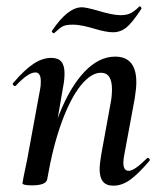

<svg xmlns="http://www.w3.org/2000/svg" viewBox="-20 -578 512 607"><path d="M295 -43Q295 -59 300 -89L329 -248Q334 -272 334 -296Q334 -348 299 -348Q268 -348 235.5 -308Q203 -268 175 -191.5Q147 -115 129 -10L113 -11Q132 -128 167 -216Q202 -304 247.5 -351.5Q293 -399 344 -399Q411 -399 411 -318Q411 -299 406 -267L373 -89Q370 -74 370 -63Q370 -38 387 -38Q405 -38 444 -77Q446 -79 447 -79Q450 -79 452.5 -75.5Q455 -72 452 -69Q418 -29 392 -10Q366 9 338 9Q316 9 305.5 -4Q295 -17 295 -43ZM51 1 55 -21Q65 -68 66 -74L107 -297Q109 -306 109 -321Q109 -349 92 -349Q69 -349 30 -307Q29 -306 27 -306Q24 -306 21.5 -309.5Q19 -313 22 -316Q57 -357 85.5 -376Q114 -395 142 -395Q164 -395 174 -383Q184 -371 184 -346Q184 -326 180 -306L129 -10Q124 8 81 8Q51 8 51 1ZM150 -473Q148 -473 145.5 -475.5Q143 -478 144 -480Q194 -555 239 -555Q251 -555 287 -545Q336 -530 361 -530Q381 -530 393.5 -536.5Q406 -543 420 -557L422 -558Q424 -558 426 -555Q428 -552 427 -550Q398 -506 379.5 -491Q361 -476 337 -476Q316 -476 279 -487Q263 -492 244.5 -496Q226 -500 210 -500Q188 -500 178 -494.5Q168 -489 151 -473Z"/></svg>

Font: Cormorant Garamond SemiBold
Style: Italic
Weight: 600
Italic angle: -10°
Designer: Christian Thalmann (Catharsis Fonts)
Foundry: Catharsis Fonts
Version: Version 4.000